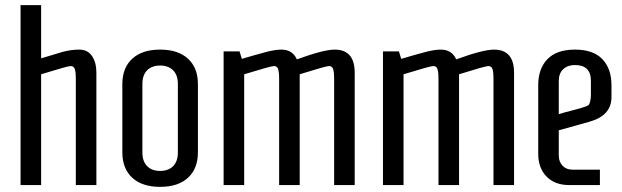

<svg xmlns="http://www.w3.org/2000/svg" viewBox="-20 -720 2419 747"><path d="M60 -700H140V-493Q156 -498 183.5 -506Q211 -514 223 -518Q256 -527 288.5 -527Q321 -527 338 -502Q355 -477 355 -437V0H275V-411Q275 -440 271 -451.5Q267 -463 255 -463Q243 -463 140 -431V0H60Z M750 -127Q750 -64 711.5 -28.5Q673 7 603 7Q533 7 494.5 -28.5Q456 -64 456 -127V-393Q456 -456 494.5 -491.5Q533 -527 603 -527Q673 -527 711.5 -491.5Q750 -456 750 -393ZM534 -127Q534 -92 552.5 -73.5Q571 -55 603 -55Q635 -55 653.5 -73.5Q672 -92 672 -127V-393Q672 -428 653.5 -446.5Q635 -465 603 -465Q571 -465 552.5 -446.5Q534 -428 534 -393Z M1135 -489Q1239 -527 1282 -527Q1360 -527 1360 -437V0H1280V-411Q1280 -440 1276 -451.5Q1272 -463 1260 -463Q1248 -463 1146 -431V0H1066V-411Q1066 -440 1062 -451.5Q1058 -463 1046 -463Q1034 -463 930 -431V0H850V-520H912L921 -491Q935 -495 965.5 -504Q996 -513 1009 -516Q1048 -527 1075 -527Q1118 -527 1135 -489Z M1755 -489Q1859 -527 1902 -527Q1980 -527 1980 -437V0H1900V-411Q1900 -440 1896 -451.5Q1892 -463 1880 -463Q1868 -463 1766 -431V0H1686V-411Q1686 -440 1682 -451.5Q1678 -463 1666 -463Q1654 -463 1550 -431V0H1470V-520H1532L1541 -491Q1555 -495 1585.5 -504Q1616 -513 1629 -516Q1668 -527 1695 -527Q1738 -527 1755 -489Z M2206 -60H2314V0H2194Q2139 0 2106.5 -33Q2074 -66 2074 -122V-388Q2074 -453 2110 -490Q2146 -527 2217 -527Q2288 -527 2323.5 -490Q2359 -453 2359 -388V-342Q2359 -270 2272 -246L2154 -213V-115Q2154 -91 2168.5 -75.5Q2183 -60 2206 -60ZM2154 -405V-276Q2177 -283 2203 -289.5Q2229 -296 2238.5 -299Q2248 -302 2259.5 -306Q2271 -310 2273 -316Q2279 -332 2279 -350V-405Q2279 -467 2217 -467Q2189 -467 2171.5 -451Q2154 -435 2154 -405Z"/></svg>

Font: Homenaje
Style: Regular
Weight: 400
Version: Version 1.002